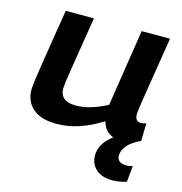

<svg xmlns="http://www.w3.org/2000/svg" viewBox="-110 -641 899 948"><g transform="rotate(15 339.5 -166.5)"><path d="M548 208Q493 208 463.5 180.5Q434 153 434 111Q434 78 451.5 50.5Q469 23 498 2Q453 -15 440 -65Q381 -28 324.5 -9Q268 10 209 10Q129 10 88 -26Q47 -62 47 -123Q47 -132 48.5 -145Q50 -158 53.5 -184Q57 -210 64 -254.5Q71 -299 82 -368.5Q93 -438 110 -541H254Q236 -432 225.5 -365Q215 -298 209 -260.5Q203 -223 200.5 -204Q198 -185 197 -171Q196 -102 277 -102Q318 -102 357.5 -114.5Q397 -127 437 -148L498 -541H643Q625 -428 613 -355Q601 -282 594.5 -239.5Q588 -197 585 -176.5Q582 -156 581.5 -149.5Q581 -143 581 -140Q581 -119 589 -110.5Q597 -102 612 -102Q615 -102 622 -103Q629 -104 638 -107L636 -17Q589 5 568.5 30.5Q548 56 548 81Q548 100 560.5 109.5Q573 119 594 119Q604 119 612 117.5Q620 116 628 114L620 196Q584 208 548 208Z"/></g></svg>

Font: Georama Extended SemiBold
Style: Italic
Weight: 600
Width: 7
Italic angle: -9°
Designer: Jean-Baptiste Levee
Foundry: Production Type
Version: Version 1.000